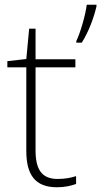

<svg xmlns="http://www.w3.org/2000/svg" viewBox="-20 -780 427 810"><path d="M387 -753V-760H346C341 -717 318 -639 302 -607V-600H325C354 -646 376 -705 387 -753ZM223 -25C154 -25 130 -68 130 -146V-496H298V-530H130V-659H103L91 -531L11 -522V-496H91V-143C91 -43 128 10 220 10C254 10 279 4 301 -4V-37C280 -30 254 -25 223 -25Z"/></svg>

Font: Noto Sans Telugu ExtraLight
Style: Regular
Weight: 200
Designer: Jelle Bosma - Monotype Design Team
Foundry: Monotype Imaging Inc.
Version: Version 2.005